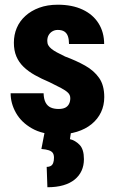

<svg xmlns="http://www.w3.org/2000/svg" viewBox="-20 -558 493 811"><path d="M276.9 -143.1Q276.9 -157.2 266.8 -166.7Q256.8 -176.3 237.8 -186.3Q218.8 -196.3 189 -210.9Q155.3 -225.1 127.4 -240.7Q99.6 -256.3 79.6 -275.6Q59.6 -294.9 49.1 -319.8Q38.6 -344.7 38.6 -377.4Q38.6 -411.1 50.8 -439.9Q63 -468.8 87.2 -490.7Q111.3 -512.7 145.8 -525.4Q180.2 -538.1 224.1 -538.1Q284.7 -538.1 328.6 -517.6Q372.6 -497.1 396.2 -459.5Q419.9 -421.9 419.9 -372.1H271.5Q271.5 -390.6 267.1 -404.1Q262.7 -417.5 252.2 -424.6Q241.7 -431.6 223.6 -431.6Q211.9 -431.6 201.9 -426Q191.9 -420.4 185.8 -410.2Q179.7 -399.9 179.7 -385.3Q179.7 -374.5 184.1 -366.7Q188.5 -358.9 197.5 -351.6Q206.5 -344.2 220.5 -336.7Q234.4 -329.1 254.9 -319.3Q302.2 -301.8 339.6 -280.8Q377 -259.8 398.7 -228.8Q420.4 -197.8 420.4 -147.9Q420.4 -112.8 406.7 -84Q393.1 -55.2 367.2 -33.9Q341.3 -12.7 305.2 -1.5Q269 9.8 223.6 9.8Q159.2 9.8 114.5 -15.9Q69.8 -41.5 47.4 -81.3Q24.9 -121.1 24.9 -164.1H164.1Q165 -138.7 172.9 -124.3Q180.7 -109.9 194.6 -103.8Q208.5 -97.7 227.1 -97.7Q244.1 -97.7 254.9 -102.8Q265.6 -107.9 271.2 -118.4Q276.9 -128.9 276.9 -143.1ZM168.5 0.5H279.8L275.4 29.8Q297.4 34.7 315.9 53.5Q334.5 72.3 334.5 114.3Q334.5 141.1 324.7 162.8Q314.9 184.6 295.4 200.4Q275.9 216.3 247.1 224.6Q218.3 232.9 180.2 232.9L177.2 147Q187.5 147 194.3 143.1Q201.2 139.2 204.6 130.4Q208 121.6 208 108.4Q208 95.2 202.9 87.9Q197.8 80.6 186 76.7Q174.3 72.8 154.8 71.3Z"/></svg>

Font: Roboto Condensed ExtraBold
Style: Regular
Weight: 800
Designer: Christian Robertson
Foundry: Google
Version: Version 3.008; 2023